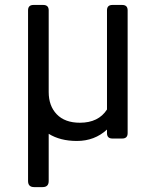

<svg xmlns="http://www.w3.org/2000/svg" viewBox="-20 -557 626 772"><path d="M432.1 0Q410.2 0 410.2 -21.5V-36.1Q360.4 9.8 289.1 9.8Q222.2 9.8 175.8 -19V170.9Q175.8 195.3 151.4 195.3H117.2Q92.8 195.3 92.8 170.9V-515.6Q92.8 -537.1 114.7 -537.1H153.8Q175.8 -537.1 175.8 -515.6V-187Q175.8 -131.3 208 -97.7Q240.7 -63.5 301.3 -63.5Q376 -63.5 410.2 -116.7V-515.6Q410.2 -537.1 432.1 -537.1H471.2Q493.2 -537.1 493.2 -515.6V-21.5Q493.2 0 471.2 0Z"/></svg>

Font: Simply Mono
Style: Book
Weight: 400
Designer: Wojciech Kalinowski "wmk69" (wmk69@o2.pl)
Foundry: Wojciech Kalinowski "wmk69" (wmk69@o2.pl)
Version: Version 1.0.0